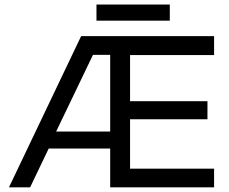

<svg xmlns="http://www.w3.org/2000/svg" viewBox="-20 -806 984 826"><path d="M395 -786.5H710.5V-717H395ZM901 -650.5V-569H539.5V-370.5H872.5V-293H539.5V-80.5H901V0H454V-167H189.5L109.5 0H18.5L329 -650.5ZM221.5 -240H454V-570H380Z"/></svg>

Font: Overused Grotesk
Style: Regular
Weight: 450
Version: Version 0.004